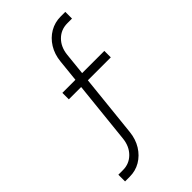

<svg xmlns="http://www.w3.org/2000/svg" viewBox="-279 -846 1113 1113"><g transform="rotate(-45 277.0 -290.0)"><path d="M46 180V125H84Q135.5 125 171.2 89.2Q207 53.5 213 -4L253 -387H152V-440H259L273 -576Q278.5 -630.5 304.2 -672Q330 -713.5 370 -736.8Q410 -760 458 -760H496V-705H458Q405.5 -705 369.8 -669.5Q334 -634 328 -576L314 -440H496V-387H308L268 -4Q262.5 50.5 236.8 92Q211 133.5 171.5 156.8Q132 180 84 180Z"/></g></svg>

Font: Mohave Light Light
Style: Regular
Weight: 300
Version: Version 2.003